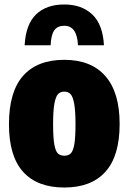

<svg xmlns="http://www.w3.org/2000/svg" viewBox="-20 -826 574 857"><path d="M20 -271Q20 -416.5 83.2 -487.8Q146.5 -559 267 -559Q386.5 -559 450.2 -486.5Q514 -414 514 -273Q514 -130 450.8 -59.5Q387.5 11 267 11Q146.5 11 83.2 -59Q20 -129 20 -271ZM317 -271Q317 -331 311.2 -362.8Q305.5 -394.5 295 -405.8Q284.5 -417 267 -417Q249.5 -417 239 -405.8Q228.5 -394.5 222.8 -363.2Q217 -332 217 -273Q217 -213.5 222.2 -182.8Q227.5 -152 238 -141.5Q248.5 -131 267 -131Q285.5 -131 296 -141.5Q306.5 -152 311.8 -182.2Q317 -212.5 317 -271ZM267 -806Q344.5 -806 391.8 -761.5Q439 -717 444 -624H328Q324 -711 267 -711Q237 -711 222.5 -691Q208 -671 206 -624H90Q95 -717.5 141 -761.8Q187 -806 267 -806Z"/></svg>

Font: Encode Sans Condensed Black
Style: Regular
Weight: 900
Width: 3
Designer: Multiple Designers
Foundry: Impallari Type
Version: Version 2.000